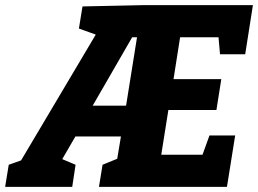

<svg xmlns="http://www.w3.org/2000/svg" viewBox="-57 -727 1004 747"><path d="M-37 0 -23 -86 62 -116 12 -81 326 -610 339 -584 250 -616 264 -702 500 -707H927L897 -516H799L791 -607L816 -582H617L648 -609L614 -393L595 -419H804L785 -299H572L603 -330L565 -91L548 -125H748L720 -95L758 -200H858L826 0H328L342 -86L423 -119L396 -91L418 -223L441 -196H214L252 -223L169 -80L166 -116L237 -86L224 0ZM291 -294 275 -316H459L430 -294L479 -600L501 -582H432L467 -599Z"/></svg>

Font: Bitter Thin ExtraBold
Style: Italic
Weight: 800
Italic angle: -9°
Version: Version 2.002